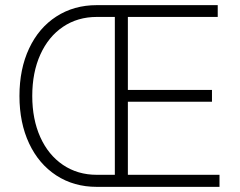

<svg xmlns="http://www.w3.org/2000/svg" viewBox="-20 -727 933 747"><path d="M55.7 -353.5Q55.7 -458.5 93.3 -538.6Q130.9 -618.7 199.2 -662.8Q267.6 -707 356.4 -707H827.1V-661.1H477.5V-377H804.7V-331.1H477.5V-46.9H834V0H356.4Q267.6 0 199.2 -44.4Q130.9 -88.9 93.3 -168.9Q55.7 -249 55.7 -353.5ZM356.4 -46.9H426.8V-661.1H356.4Q282.2 -661.1 225.3 -622.8Q168.5 -584.5 137 -514.9Q105.5 -445.3 105.5 -353.5Q105.5 -263.2 136.7 -193.6Q168 -124 225.1 -85.4Q282.2 -46.9 356.4 -46.9Z"/></svg>

Font: Pretendard ExtraLight
Style: Regular
Weight: 200
Designer: Base glyphs from Inter by Rasmus Andersson; Hangeul glyphs from Noto Sans CJK(Source Han Sans) by Jang Soo-young and Kan
Foundry: Kil Hyung-jin
Version: Version 1.309